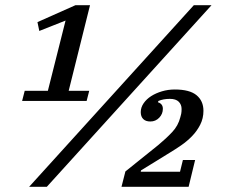

<svg xmlns="http://www.w3.org/2000/svg" viewBox="-20 -718 881 738"><path d="M75 -369H164L232 -639L131 -599L124 -633L270 -698H326L244 -369H323L313 -330H65ZM725 -698H793L160 0H92ZM462 -59 589 -161Q619 -186 642 -210.5Q665 -235 673 -267Q675 -273 676.5 -280.5Q678 -288 678 -299Q678 -316 667 -327Q656 -338 633 -338Q608 -338 589 -330L587 -325Q606 -319 606 -300Q606 -280 592 -265.5Q578 -251 558 -251Q540 -251 530.5 -260.5Q521 -270 521 -287Q521 -305 532 -321Q543 -337 561 -348.5Q579 -360 602.5 -367Q626 -374 652 -374Q709 -374 735.5 -352Q762 -330 762 -292Q762 -263 749.5 -238.5Q737 -214 718 -194.5Q699 -175 676.5 -159.5Q654 -144 634 -132L522 -63L521 -58H672L683 -103H730L705 0H447Z"/></svg>

Font: IBM Plex Serif Medium
Style: Italic
Weight: 500
Italic angle: -14°
Designer: Mike Abbink, Paul van der Laan, Pieter van Rosmalen
Foundry: Bold Monday
Version: Version 2.5